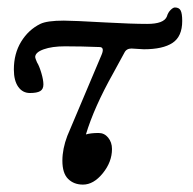

<svg xmlns="http://www.w3.org/2000/svg" viewBox="-20 -480 516 514"><path d="M202.1 14.2Q177.7 14.2 162.4 -1Q147 -16.1 147 -49.8Q147 -81.5 160.2 -116.2L251 -331.1Q260.7 -352.5 248 -354Q198.2 -356 153.8 -356Q119.1 -356 96.7 -347.9Q74.2 -339.8 74.2 -327.1Q74.2 -324.2 79.1 -313Q85 -303.7 90.6 -284.9Q96.2 -266.1 96.2 -253.9Q96.2 -241.2 87.6 -236.1Q79.1 -231 60.1 -231Q40.5 -231 28.8 -247.6Q17.1 -264.2 17.1 -293.9Q17.1 -336.4 36.6 -368.4Q56.2 -400.4 87.9 -416Q106 -424.8 150.9 -424.8Q175.8 -424.8 262.2 -419.9Q333 -416 374 -416Q418.9 -416 426.8 -436Q429.7 -446.3 436.5 -453.1Q443.4 -460 448.2 -460Q459.5 -460 463.6 -451.9Q467.8 -443.8 467.8 -423.8Q467.8 -382.3 441.9 -365.2Q416 -348.1 365.2 -348.1Q358.4 -348.1 348.1 -349.1Q337.9 -350.1 332 -350.1Q318.4 -350.1 313 -338.9L283.2 -284.2Q231.9 -192.9 210 -120.1Q223.1 -124 244.1 -124Q259.3 -124 269.5 -111.6Q279.8 -99.1 279.8 -81.1Q279.8 -46.4 255.1 -16.1Q230.5 14.2 202.1 14.2Z"/></svg>

Font: Junicode SmCond Light
Style: Italic
Weight: 300
Width: 4
Italic angle: -11°
Designer: Peter S. Baker
Version: Version 2.206